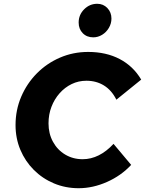

<svg xmlns="http://www.w3.org/2000/svg" viewBox="-20 -983 765 1013"><path d="M395 10Q325 10 264.5 -15.5Q204 -41 158.5 -86.5Q113 -132 87.5 -192.5Q62 -253 62 -323Q62 -403 92 -473Q122 -543 174.5 -596Q227 -649 296.5 -679Q366 -709 445 -709Q540 -709 611.5 -671.5Q683 -634 725 -563L594 -457Q569 -507 528.5 -532Q488 -557 436 -557Q394 -557 358 -539.5Q322 -522 294.5 -491Q267 -460 251.5 -419.5Q236 -379 236 -332Q236 -278 259.5 -235Q283 -192 324 -167.5Q365 -143 416 -143Q460 -143 501 -163.5Q542 -184 579 -224L672 -113Q619 -56 544.5 -23Q470 10 395 10ZM472 -786Q438 -786 416.5 -808Q395 -830 395 -864Q395 -905 424 -934Q453 -963 493 -963Q525 -963 546.5 -940.5Q568 -918 568 -885Q568 -859 554.5 -836Q541 -813 519 -799.5Q497 -786 472 -786Z"/></svg>

Font: Red Hat Text VF
Style: Italic
Weight: 300
Italic angle: -12°
Designer: Pentagram, MCKL
Foundry: Pentagram, MCKL
Version: Version 1.023